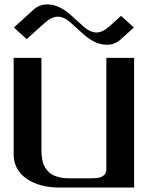

<svg xmlns="http://www.w3.org/2000/svg" viewBox="-20 -844 707 864"><path d="M356 -689.9 297.9 -742.2Q267.6 -769 239.7 -769Q212.4 -769 179.2 -739.3L100.1 -668L42.5 -720.2L131.8 -801.3Q157.7 -824.2 192.9 -824.2Q245.1 -824.2 297.9 -776.9L356 -724.6Q386.2 -697.8 414.1 -697.8Q442.4 -697.8 474.6 -727.5L524.9 -772.5L582.5 -720.2L522 -665.5Q496.1 -642.6 460.9 -642.6Q408.7 -642.6 356 -689.9ZM583.5 -583.5V0H250Q156.2 0 98.9 -40.3Q41.5 -80.6 41.5 -149.9V-583.5H166.5V-172.9Q166.5 -159.7 167 -149.9Q167.5 -140.1 170.2 -125.5Q172.9 -110.8 177.7 -100.3Q182.6 -89.8 191.9 -78.1Q201.2 -66.4 213.9 -58.8Q226.6 -51.3 246.6 -46.4Q266.6 -41.5 291.5 -41.5H375Q389.2 -41.5 396.2 -41.7Q403.3 -42 415 -43Q426.8 -43.9 432.9 -46.6Q439 -49.3 445.8 -54Q452.6 -58.6 455.6 -65.9Q458.5 -73.2 458.5 -83.5V-583.5Z"/></svg>

Font: Gputeks
Style: Bold
Weight: 600
Width: 8
Version: Version 0.9